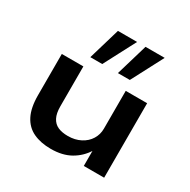

<svg xmlns="http://www.w3.org/2000/svg" viewBox="-172 -931 1090 1103"><g transform="rotate(30 372.5 -380.0)"><path d="M305 10Q238 10 189 -13Q140 -36 114 -87Q88 -138 88 -221V-494H231V-229Q231 -183 245.5 -155Q260 -127 287 -115Q314 -103 353 -103Q400 -103 436.5 -122Q473 -141 492.5 -173Q512 -205 512 -243V-494H654V0H519V-104H522Q489 -51 435.5 -20.5Q382 10 305 10ZM422 -560 484 -770H611L501 -560ZM239 -560 301 -770H428L318 -560Z"/></g></svg>

Font: Nunito Sans 10pt Expanded
Style: Bold
Weight: 700
Width: 7
Designer: Vernon Adams
Foundry: Vernon Adams
Version: Version 3.101;gftools[0.9.27]